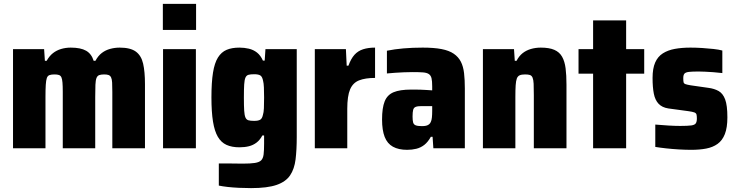

<svg xmlns="http://www.w3.org/2000/svg" viewBox="-20 -763 3789 988"><path d="M47 0V-510H207L211 -450H220Q234 -475 252.5 -489.5Q271 -504 294.5 -511Q318 -518 344 -518Q395 -518 423 -502Q451 -486 462 -450H471Q485 -476 504 -490.5Q523 -505 547 -511.5Q571 -518 596 -518Q651 -518 679 -497.5Q707 -477 716.5 -435.5Q726 -394 726 -330V0H558V-290Q558 -320 557 -338Q556 -356 551.5 -365Q547 -374 538.5 -377Q530 -380 516 -380Q500 -380 490.5 -376.5Q481 -373 476.5 -361.5Q472 -350 471 -326.5Q470 -303 470 -264V0H303V-290Q303 -320 301.5 -338Q300 -356 296 -365Q292 -374 283.5 -377Q275 -380 260 -380Q244 -380 234.5 -376.5Q225 -373 221 -361.5Q217 -350 215.5 -326.5Q214 -303 214 -264V0Z M818 -609V-743H989V-609ZM819 0V-510H988V0Z M1272 205Q1241 205 1209.5 203.5Q1178 202 1151.5 199Q1125 196 1106 192V78Q1125 78 1145 78Q1165 78 1186 78.5Q1207 79 1229 79Q1269 79 1291.5 75.5Q1314 72 1324 62Q1334 52 1336.5 31.5Q1339 11 1339 -24V-66H1330Q1318 -43 1300.5 -29.5Q1283 -16 1261 -10.5Q1239 -5 1212 -5Q1173 -5 1145.5 -17.5Q1118 -30 1101 -59Q1084 -88 1076 -137.5Q1068 -187 1068 -262Q1068 -339 1076 -389Q1084 -439 1101.5 -467Q1119 -495 1146 -506.5Q1173 -518 1212 -518Q1237 -518 1260.5 -512.5Q1284 -507 1302.5 -492.5Q1321 -478 1333 -451H1342L1346 -510H1507V-58Q1507 8 1501 57Q1495 106 1473 139Q1451 172 1403.5 188.5Q1356 205 1272 205ZM1288 -141Q1309 -141 1319 -147Q1329 -153 1333 -172Q1337 -184 1338 -206Q1339 -228 1339 -261Q1339 -291 1338 -313Q1337 -335 1334 -346Q1330 -368 1320 -374.5Q1310 -381 1288 -381Q1269 -381 1258.5 -378Q1248 -375 1243 -363.5Q1238 -352 1236.5 -328Q1235 -304 1235 -261Q1235 -218 1236.5 -194Q1238 -170 1243 -158.5Q1248 -147 1258.5 -144Q1269 -141 1288 -141Z M1600 0V-510H1760L1764 -425H1773Q1786 -461 1804 -481Q1822 -501 1848.5 -509.5Q1875 -518 1910 -518V-362Q1860 -362 1828 -349.5Q1796 -337 1781.5 -303Q1767 -269 1767 -203V0Z M2075 8Q2031 8 2002 -8Q1973 -24 1959.5 -58.5Q1946 -93 1946 -148Q1946 -208 1959.5 -241.5Q1973 -275 2005.5 -288.5Q2038 -302 2095 -302Q2104 -302 2116.5 -302Q2129 -302 2144 -301.5Q2159 -301 2174.5 -300Q2190 -299 2204 -298V-319Q2204 -346 2200.5 -360.5Q2197 -375 2186.5 -382Q2176 -389 2156 -390.5Q2136 -392 2103 -392Q2081 -392 2058 -391Q2035 -390 2013 -388.5Q1991 -387 1971 -385V-502Q2010 -510 2056.5 -514Q2103 -518 2155 -518Q2213 -518 2252 -510.5Q2291 -503 2315 -486.5Q2339 -470 2351.5 -445.5Q2364 -421 2368 -386.5Q2372 -352 2372 -308V0H2210L2206 -59H2197Q2182 -32 2163.5 -17.5Q2145 -3 2122.5 2.5Q2100 8 2075 8ZM2151 -114Q2164 -114 2172.5 -116Q2181 -118 2187.5 -123Q2194 -128 2197 -136Q2201 -144 2202.5 -158.5Q2204 -173 2204 -192V-217H2149Q2129 -217 2119 -213Q2109 -209 2106 -197.5Q2103 -186 2103 -163Q2103 -143 2106 -132.5Q2109 -122 2119.5 -118Q2130 -114 2151 -114Z M2465 0V-510H2625L2629 -450H2638Q2651 -475 2669.5 -489.5Q2688 -504 2712 -511Q2736 -518 2763 -518Q2806 -518 2832.5 -506.5Q2859 -495 2872.5 -471Q2886 -447 2890.5 -411.5Q2895 -376 2895 -327V0H2727V-273Q2727 -311 2726 -332Q2725 -353 2720.5 -363.5Q2716 -374 2707 -377Q2698 -380 2682 -380Q2664 -380 2654 -375.5Q2644 -371 2639.5 -359Q2635 -347 2633.5 -324Q2632 -301 2632 -264V0Z M3032 0V-384H2957V-510H3032V-658H3202V-510H3295V-384H3202V0Z M3537 8Q3508 8 3474 6Q3440 4 3408 0.5Q3376 -3 3352 -7V-122Q3369 -121 3386 -119.5Q3403 -118 3420 -117Q3437 -116 3452.5 -115.5Q3468 -115 3480 -115Q3519 -115 3537 -117.5Q3555 -120 3560.5 -128.5Q3566 -137 3566 -153Q3566 -167 3564 -174Q3562 -181 3553 -184.5Q3544 -188 3522 -191L3419 -205Q3387 -210 3369 -229Q3351 -248 3344.5 -281Q3338 -314 3338 -362Q3338 -411 3351.5 -441.5Q3365 -472 3391 -488.5Q3417 -505 3453 -511.5Q3489 -518 3533 -518Q3562 -518 3593 -516Q3624 -514 3651.5 -511Q3679 -508 3697 -503V-387Q3674 -390 3651 -391.5Q3628 -393 3609 -394Q3590 -395 3575 -395Q3542 -395 3525 -393Q3508 -391 3502 -384Q3496 -377 3496 -361Q3496 -347 3497.5 -340Q3499 -333 3507.5 -330Q3516 -327 3534 -324L3625 -311Q3656 -307 3678 -294.5Q3700 -282 3711.5 -251.5Q3723 -221 3723 -159Q3723 -106 3710 -73Q3697 -40 3672.5 -22.5Q3648 -5 3614 1.5Q3580 8 3537 8Z"/></svg>

Font: Saira SemiCondensed ExtraBold
Style: Regular
Weight: 800
Width: 4
Designer: Hector Gatti with collaboration of the Omnibus-Type team
Foundry: Omnibus-Type
Version: Version 1.101